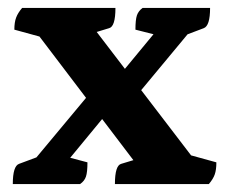

<svg xmlns="http://www.w3.org/2000/svg" viewBox="-20 -463 575 483"><path d="M269.1 0Q269.1 -46.9 285.1 -50.9L361.1 -73.9L331.7 -38.8L67.3 -386.9L109.2 -362.9L16.1 -388.4Q16.1 -407 20.6 -418.8Q25.1 -430.6 35.6 -443H270.4Q270.4 -396.1 254.4 -392.1L179 -369.1L207.2 -403.6L472.5 -56.7L431.8 -80.1L524.3 -54.6Q524.3 -36 520.3 -24.4Q516.4 -12.9 505.4 0ZM12.2 0Q12.2 -45.5 28.2 -50.9L113.1 -82.5L52.6 -44.2L214.6 -238.6L258.1 -189.2L123.1 -25.4L126.6 -74L200 -54.6Q200 -29.8 196.2 -18.7Q192.5 -7.6 181.5 0ZM311.5 -207.7 268.1 -258.2 400.3 -418.2 395.2 -369.5 320.7 -388.4Q320.7 -413.2 324.4 -424.3Q328.2 -435.4 338.6 -443H508.5Q508.5 -398 492.5 -392.1L410.3 -361L470.2 -398.8Z"/></svg>

Font: Pitagon Serif
Style: Regular
Weight: 400
Designer: Travis Tran
Foundry: Pitagon
Version: Version 1.000;gftools[0.9.26]